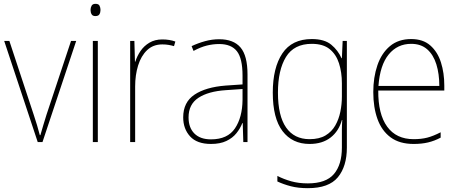

<svg xmlns="http://www.w3.org/2000/svg" viewBox="-20 -742 2396 1003"><path d="M177 0 2 -528H29L156 -143Q166 -113 173.5 -88Q181 -63 188 -36H191Q199 -63 206 -87.5Q213 -112 223 -143L351 -528H378L202 0Z M479 -722Q495 -722 500 -712Q505 -702 505 -690Q505 -677 499.5 -667.5Q494 -658 478 -658Q464 -658 458.5 -667.5Q453 -677 453 -690Q453 -702 458.5 -712Q464 -722 479 -722ZM491 -528V0H465V-528Z M828 -536Q866 -536 896 -525L889 -501Q875 -505 860.5 -507.5Q846 -510 828 -510Q780 -510 748.5 -480Q717 -450 701.5 -400Q686 -350 686 -290V0H660V-528H682L685 -420H687Q696 -449 714 -475.5Q732 -502 760.5 -519Q789 -536 828 -536Z M1125 -537Q1200 -537 1236.5 -494Q1273 -451 1273 -353V0H1251L1248 -99H1246Q1235 -71 1215 -46Q1195 -21 1162.5 -5.5Q1130 10 1082 10Q1009 10 973 -29.5Q937 -69 937 -129Q937 -208 996 -247.5Q1055 -287 1159 -295L1247 -301V-347Q1247 -437 1217.5 -474.5Q1188 -512 1125 -512Q1093 -512 1060.5 -504Q1028 -496 991 -476L981 -501Q1015 -517 1051.5 -527Q1088 -537 1125 -537ZM1160 -271Q1068 -265 1016.5 -231Q965 -197 965 -129Q965 -75 995.5 -44.5Q1026 -14 1082 -14Q1169 -14 1207.5 -71.5Q1246 -129 1247 -220V-277Z M1609 -538Q1675 -538 1710.5 -508.5Q1746 -479 1764 -438H1766L1770 -528H1792V29Q1792 127 1745 184Q1698 241 1588 241Q1538 241 1499.5 231Q1461 221 1429 206V177Q1462 194 1501 205Q1540 216 1588 216Q1683 216 1724.5 167Q1766 118 1766 29V-15Q1766 -42 1766 -63.5Q1766 -85 1768 -115H1766Q1750 -57 1707 -23.5Q1664 10 1597 10Q1507 10 1456 -57Q1405 -124 1405 -258Q1405 -388 1455 -463Q1505 -538 1609 -538ZM1609 -513Q1516 -513 1474 -444.5Q1432 -376 1432 -258Q1432 -137 1474.5 -76Q1517 -15 1597 -15Q1648 -15 1680.5 -34.5Q1713 -54 1731.5 -86.5Q1750 -119 1758 -158.5Q1766 -198 1766 -237V-307Q1766 -364 1751 -411Q1736 -458 1702 -485.5Q1668 -513 1609 -513Z M2128 -538Q2190 -538 2228 -504.5Q2266 -471 2283.5 -416Q2301 -361 2301 -295V-269H1956Q1955 -146 2002.5 -80.5Q2050 -15 2141 -15Q2181 -15 2212 -23Q2243 -31 2282 -51V-23Q2250 -6 2216.5 2Q2183 10 2141 10Q2067 10 2020.5 -24.5Q1974 -59 1952 -120Q1930 -181 1930 -261Q1930 -338 1951.5 -401Q1973 -464 2017 -501Q2061 -538 2128 -538ZM2128 -513Q2056 -513 2010.5 -457.5Q1965 -402 1957 -293H2275Q2275 -356 2259.5 -406Q2244 -456 2211.5 -484.5Q2179 -513 2128 -513Z"/></svg>

Font: Noto Sans Tamil SemiCondensed Thin
Style: Regular
Weight: 100
Width: 4
Designer: Jelle Bosma - Monotype Design Team
Foundry: Monotype Imaging Inc.
Version: Version 2.004; ttfautohint (v1.8.4.7-5d5b)